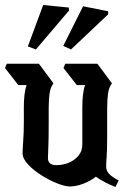

<svg xmlns="http://www.w3.org/2000/svg" viewBox="-39 -748 506 765"><path d="M421 -3Q398 -12 379 -22Q360 -32 343 -44Q322 -27 293 -16Q264 -5 239 -5Q221 -5 190 -17Q159 -29 127 -49Q95 -69 73 -92.5Q51 -116 51 -138Q51 -153 53.5 -186.5Q56 -220 56 -263V-321Q56 -347 58.5 -369.5Q61 -392 67 -409H34L-19 -477L-12 -494H116L174 -416Q162 -400 158.5 -376Q155 -352 155 -315V-256Q155 -190 153.5 -160Q152 -130 152 -118Q152 -90 186 -90Q211 -90 234.5 -99.5Q258 -109 273.5 -127.5Q289 -146 289 -172V-321Q289 -347 291.5 -369.5Q294 -392 300 -409H267L214 -477L221 -494H349L407 -416Q395 -400 391.5 -376Q388 -352 388 -315V-208Q388 -153 386 -125Q384 -97 384 -84Q384 -68 395.5 -55.5Q407 -43 434 -29ZM236 -706 104 -551 72 -563 133 -728 235 -718ZM392 -691 244 -551 213 -565 292 -723 392 -703Z"/></svg>

Font: Jaini
Style: Regular
Weight: 400
Designer: Maithili Shingre, Girish Dalvi (Devanagari), Taresh Vohra (Latin)
Foundry: Ek Type
Version: Version 2.000; ttfautohint (v1.8.4.7-5d5b)